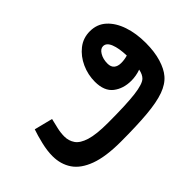

<svg xmlns="http://www.w3.org/2000/svg" viewBox="-100 -838 1130 1130"><g transform="rotate(-45 464.5 -273.5)"><path d="M377 21Q253 21 177 -7Q101 -35 67 -85.5Q33 -136 33 -204Q33 -248 45.5 -300Q58 -352 71 -389L186 -360Q179 -331 171.5 -299Q164 -267 164 -236Q164 -200 183.5 -171.5Q203 -143 254.5 -127Q306 -111 402 -111Q555 -111 631.5 -120.5Q708 -130 730 -152Q738 -160 744 -172Q750 -184 754 -203Q735 -196 714.5 -192.5Q694 -189 676 -189Q609 -189 564 -224Q519 -259 519 -337Q519 -395 543 -448Q567 -501 609.5 -534.5Q652 -568 708 -568Q768 -568 809 -530.5Q850 -493 871.5 -429.5Q893 -366 893 -287Q893 -213 876 -157.5Q859 -102 832 -71Q802 -35 746.5 -15Q691 5 601 13Q511 21 377 21ZM647 -360Q647 -332 663 -318.5Q679 -305 707 -305Q734 -305 761 -313Q759 -376 744 -413.5Q729 -451 701 -451Q679 -451 663 -424Q647 -397 647 -360Z"/></g></svg>

Font: Noto Sans Arabic Cond
Style: Bold
Weight: 700
Width: 3
Designer: Monotype Design Team, Nadine Chahine, Nizar Qandah and Khaled Hosny
Foundry: Monotype Imaging Inc.
Version: Version 2.012; ttfautohint (v1.8.4.7-5d5b)